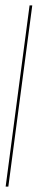

<svg xmlns="http://www.w3.org/2000/svg" viewBox="-20 -694 141 714"><path d="M1 0 90 -674H100L11 0Z"/></svg>

Font: Anybody UltraCondensed Thin
Style: Regular
Weight: 100
Width: 1
Designer: Tyler Finck
Foundry: Etcetera Type Company
Version: Version 1.110